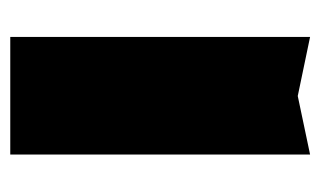

<svg xmlns="http://www.w3.org/2000/svg" viewBox="-145 -479 624 374"><g transform="rotate(90 167.0 -292.0)"><path d="M52 -584 167 -560 281 -584V0H52Z"/></g></svg>

Font: Unbounded ExtraBold
Style: Regular
Weight: 800
Designer: Luke Prowse, Jean-Baptiste Morizot, Fátima Lázaro, Florian Runge
Foundry: NaN
Version: Version 1.701;gftools[0.9.28.dev5+ged2979d]